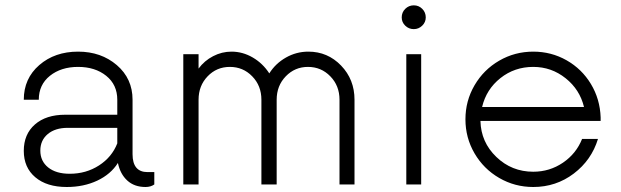

<svg xmlns="http://www.w3.org/2000/svg" viewBox="-20 -708 2382 737"><path d="M546.4 -47.4H572.3V0Q558.6 9.8 538.6 9.8Q495.6 9.8 468.5 -15.1Q441.4 -40 432.6 -82.5Q405.3 -39.1 353.3 -14.6Q301.3 9.8 236.3 9.8Q159.7 9.8 115.5 -27.6Q71.3 -64.9 71.3 -128.9Q71.3 -192.9 114 -230.2Q156.7 -267.6 230 -267.6H430.2V-325.2Q430.2 -382.8 387.7 -417Q345.2 -451.2 279.8 -451.2Q214.4 -451.2 171.6 -417Q128.9 -382.8 128.9 -325.2H71.3Q71.3 -406.7 130.9 -458.3Q190.4 -509.8 279.8 -509.8Q368.2 -509.8 428.5 -458Q488.8 -406.2 488.8 -325.2V-116.2Q488.8 -47.4 546.4 -47.4ZM247.6 -41Q310.5 -41 360.1 -73Q409.7 -105 430.2 -157.7V-217.3H240.2Q191.9 -217.3 163.3 -193.4Q134.8 -169.4 134.8 -129.9Q134.8 -89.4 165 -65.2Q195.3 -41 247.6 -41Z M1163.6 -509.8Q1237.8 -509.8 1289.3 -456.3Q1340.8 -402.8 1340.8 -325.2V0H1283.2V-325.2Q1283.2 -378.9 1248 -415Q1212.9 -451.2 1162.1 -451.2Q1111.8 -451.2 1076.9 -415Q1042 -378.9 1042 -325.2V0H983.4V-325.2Q983.4 -378.9 948.2 -415Q913.1 -451.2 862.3 -451.2Q811.5 -451.2 776.9 -415Q742.2 -378.9 742.2 -325.2V0H683.6V-500H742.2V-444.8Q764.6 -475.1 798.1 -492.4Q831.5 -509.8 868.7 -509.8Q911.6 -509.8 950.2 -487.3Q988.8 -464.8 1013.7 -426.3Q1037.6 -464.4 1077.6 -487.1Q1117.7 -509.8 1163.6 -509.8Z M1568.4 -596.2Q1549.3 -596.2 1535.6 -609.4Q1522 -622.6 1522 -641.1Q1522 -660.6 1535.6 -674.1Q1549.3 -687.5 1568.4 -687.5Q1587.4 -687.5 1600.8 -674.1Q1614.3 -660.6 1614.3 -641.1Q1614.3 -622.6 1600.6 -609.4Q1586.9 -596.2 1568.4 -596.2ZM1539.6 0V-500H1596.7V0Z M2285.6 -257.3V-243.7H1824.2Q1826.2 -162.1 1885.3 -105.5Q1944.3 -48.8 2026.9 -48.8Q2089.8 -48.8 2140.9 -83.5Q2191.9 -118.2 2214.4 -174.8H2275.4Q2250.5 -93.3 2182.4 -41.7Q2114.3 9.8 2026.9 9.8Q1956.1 9.8 1896.2 -24.9Q1836.4 -59.6 1801.5 -119.4Q1766.6 -179.2 1766.6 -250Q1766.6 -320.8 1801.5 -380.6Q1836.4 -440.4 1896.2 -475.1Q1956.1 -509.8 2026.9 -509.8Q2096.2 -509.8 2154.8 -476.6Q2213.4 -443.4 2248.3 -385.5Q2283.2 -327.6 2285.6 -257.3ZM2026.9 -451.2Q1955.1 -451.2 1900.9 -408.2Q1846.7 -365.2 1830.6 -297.4H2221.7Q2205.6 -364.3 2151.1 -407.7Q2096.7 -451.2 2026.9 -451.2Z"/></svg>

Font: Now Alt Light
Style: Regular
Weight: 300
Designer: Alfredo Marco Pradil
Foundry: Alfredo Marco Pradil
Version: Version 1.002;PS 001.002;hotconv 1.0.88;makeotf.lib2.5.64775